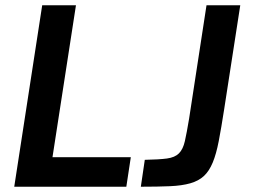

<svg xmlns="http://www.w3.org/2000/svg" viewBox="-20 -708 960 728"><path d="M34 0ZM34 0 140 -688H268L179 -112H476L459 0ZM529 -102Q583 -103 613 -107Q643 -111 658.5 -126.5Q674 -142 681 -173Q688 -204 697 -258L763 -688H891L830 -294Q819 -223 809.5 -173.5Q800 -124 786.5 -91.5Q773 -59 753 -40.5Q733 -22 701.5 -13Q670 -4 624.5 -2Q579 0 514 0Z"/></svg>

Font: Azeri Sans SemiBold
Style: Italic
Weight: 600
Designer: Hector Gatti & Omnibus-Type (original fonts) / Cristiano Sobral (main changes and remastering)
Foundry: Omnibus-Type
Version: Version 0.07;August 21, 2020;FontCreator 13.0.0.2681 64-bit;